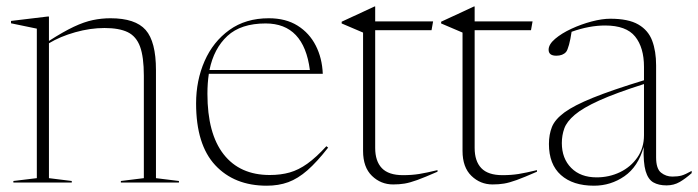

<svg xmlns="http://www.w3.org/2000/svg" viewBox="-20 -580 2218 610"><path d="M364 -5 437 -14V-339.5Q437 -399 425 -431.8Q413 -464.5 385.8 -477.8Q358.5 -491 312 -491Q266.5 -491 218.8 -477.5Q171 -464 135.5 -442.5V-14L208 -5V0H22.5V-5L97 -14V-489L15 -506V-513.5L131.5 -527.5H135.5V-450Q181.5 -479.5 214.5 -495Q247.5 -510.5 275 -516.2Q302.5 -522 331 -522Q410 -522 442.8 -484.8Q475.5 -447.5 475.5 -357.5V-14L548.5 -5V0H364Z M834 -522Q888 -522 925.5 -498.5Q963 -475 983.2 -435.2Q1003.5 -395.5 1005.5 -345.5H643.5Q639 -316 639 -282Q639 -155.5 690.5 -89.8Q742 -24 837 -24Q872 -24 900.2 -32Q928.5 -40 956.5 -60Q984.5 -80 1017 -115.5L1022.5 -111Q987 -65.5 956.8 -39Q926.5 -12.5 895.8 -1.2Q865 10 827.5 10Q724.5 10 663.8 -55.2Q603 -120.5 603 -251.5Q603 -324.5 630 -386Q657 -447.5 708.8 -484.8Q760.5 -522 834 -522ZM824 -505.5Q745.5 -505.5 702.5 -465.8Q659.5 -426 645.5 -357.5H964.5Q945.5 -505.5 824 -505.5Z M1172 -110Q1172 -68 1193.2 -45.8Q1214.5 -23.5 1260.5 -23.5Q1288 -23.5 1311.5 -27.2Q1335 -31 1370 -39.5V-34.5Q1329 -16.5 1305.5 -8Q1282 0.5 1265.5 3.2Q1249 6 1229 6Q1190 6 1161.8 -21.2Q1133.5 -48.5 1133.5 -100.5V-476.5L1065.5 -505.5V-511Q1089 -522 1099.5 -526.8Q1110 -531.5 1116.5 -534.5Q1123 -537.5 1134.2 -542.8Q1145.5 -548 1170 -559.5H1172V-512H1356L1351 -484H1172Z M1488 -110Q1488 -68 1509.2 -45.8Q1530.5 -23.5 1576.5 -23.5Q1604 -23.5 1627.5 -27.2Q1651 -31 1686 -39.5V-34.5Q1645 -16.5 1621.5 -8Q1598 0.5 1581.5 3.2Q1565 6 1545 6Q1506 6 1477.8 -21.2Q1449.5 -48.5 1449.5 -100.5V-476.5L1381.5 -505.5V-511Q1405 -522 1415.5 -526.8Q1426 -531.5 1432.5 -534.5Q1439 -537.5 1450.2 -542.8Q1461.5 -548 1486 -559.5H1488V-512H1672L1667 -484H1488Z M2097.5 9Q2072.5 9 2055.8 -0.5Q2039 -10 2031.2 -36.5Q2023.5 -63 2025 -113Q2007.5 -50.5 1964 -20.2Q1920.5 10 1867 10Q1800 10 1762 -24Q1724 -58 1724 -122.5Q1724 -152.5 1733.5 -176.5Q1743 -200.5 1773.2 -222.8Q1803.5 -245 1864 -269.5Q1924.5 -294 2026 -325V-367.5Q2026 -429 1997.8 -464Q1969.5 -499 1902.5 -499Q1852 -499 1796 -479Q1792.5 -455 1787.8 -437.8Q1783 -420.5 1778.5 -415Q1768 -403 1747.5 -403Q1723 -403 1723 -422Q1723 -439 1743.5 -456.5Q1764 -474 1795.2 -488.5Q1826.5 -503 1859.8 -511.8Q1893 -520.5 1919 -520.5Q1976.5 -520.5 2008 -502.2Q2039.5 -484 2052 -450.8Q2064.5 -417.5 2064.5 -372.5V-80Q2064.5 -44 2080.2 -31.5Q2096 -19 2116 -19Q2133 -19 2145 -22.2Q2157 -25.5 2177.5 -37V-30Q2158.5 -13 2139.8 -2Q2121 9 2097.5 9ZM1765 -125.5Q1765 -76.5 1794.8 -46.5Q1824.5 -16.5 1875.5 -16.5Q1915.5 -16.5 1949.8 -33Q1984 -49.5 2005 -79.8Q2026 -110 2026 -150.5V-313Q1936.5 -284.5 1884 -260.8Q1831.5 -237 1806 -215.2Q1780.5 -193.5 1772.8 -171.8Q1765 -150 1765 -125.5Z"/></svg>

Font: Newsreader 72pt ExtraLight
Style: Regular
Weight: 275
Designer: Hugues Gentile
Foundry: Production Type
Version: Version 1.003; ttfautohint (v1.8.3)